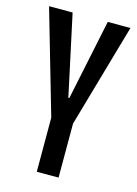

<svg xmlns="http://www.w3.org/2000/svg" viewBox="-104 -718 556 777"><g transform="rotate(15 174.0 -330.0)"><path d="M128.7 0V-226.3L3.3 -660H102L174.7 -322H178.7L249.3 -660H344.3L220 -226.3V0Z"/></g></svg>

Font: Bricolage Grotesque 96pt ExtraBold Condensed
Style: Regular
Weight: 800
Width: 3
Version: Version 1.001;gftools[0.9.33.dev8+g029e19f]